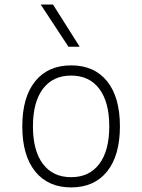

<svg xmlns="http://www.w3.org/2000/svg" viewBox="-20 -815 626 845"><path d="M293 9.8Q191.4 9.8 134.8 -60.5Q78.1 -130.9 78.1 -258.8Q78.1 -387.2 134.8 -457.3Q191.4 -527.3 293 -527.3Q395 -527.3 451.4 -457.3Q507.8 -387.2 507.8 -258.8Q507.8 -130.9 451.4 -60.5Q395 9.8 293 9.8ZM293 -35.2Q373 -35.2 417 -93.5Q460.9 -151.9 460.9 -258.8Q460.9 -365.7 417 -424.1Q373 -482.4 293 -482.4Q212.9 -482.4 168.9 -424.1Q125 -365.7 125 -258.8Q125 -151.9 168.9 -93.5Q212.9 -35.2 293 -35.2ZM281.2 -609.4 159.2 -794.9H213.4L330.6 -609.4Z"/></svg>

Font: Caskaydia Cove ExtraLight
Style: Regular
Weight: 200
Monospace: yes
Designer: Aaron Bell
Foundry: Saja Typeworks
Version: Version 4.300; ttfautohint (v1.8.3)